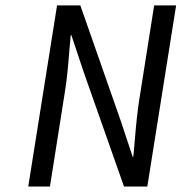

<svg xmlns="http://www.w3.org/2000/svg" viewBox="-20 -680 662 700"><path d="M83 0 188 -660.2H272.9L418.9 -243.2L463.9 -107.9H465.8Q468.3 -128.9 471.7 -171.6Q475.1 -214.4 479 -250.2Q482.9 -286.1 487.8 -316.9L542 -660.2H622.1L517.1 0H432.1L285.2 -417L240.2 -551.8H237.8Q235.4 -529.8 232.2 -487.8Q229 -445.8 225.3 -411.1Q221.7 -376.5 216.8 -346.2L162.1 0Z"/></svg>

Font: Office Code Pro D Italic
Style: Regular
Weight: 400
Italic angle: -9°
Designer: Nathan Rutzky & Paul D. Hunt
Foundry: Adobe Systems Incorporated
Version: Version 1.004;PS 001.004;hotconv 1.0.70;makeotf.lib2.5.58329